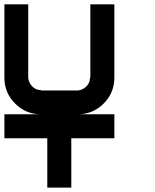

<svg xmlns="http://www.w3.org/2000/svg" viewBox="-20 -853 707 873"><path d="M500 -224.2H304.2V0H195V-224.2H0V-333.3H166.7Q97.5 -333.3 48.8 -382.1Q0 -430.8 0 -500V-833.3H108.3V-500Q110 -477.5 126.2 -460.4Q142.5 -443.3 166.7 -443.3V-441.7H333.3Q355 -443.3 372.1 -459.6Q389.2 -475.8 389.2 -500H390.8V-833.3H500V-500Q500 -430.8 451.2 -382.1Q402.5 -333.3 333.3 -333.3H500Z"/></svg>

Font: 0xA000-Squareish-Mono
Style: Squareish-Mono-Bold
Weight: 700
Version: Version 0.1